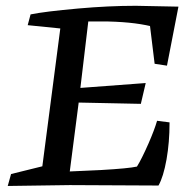

<svg xmlns="http://www.w3.org/2000/svg" viewBox="-20 -631 636 653"><path d="M519 0Q249.5 -1.5 217.3 -1.5L6.3 1.5L17.6 -39.1L124 -65.4L185.1 -534.2L74.2 -545.4L84 -582Q131.3 -591.8 246.6 -602.1Q350.1 -611.3 441.9 -611.3L586.9 -608.4L547.9 -407.7L505.9 -414.1L490.2 -542.5L476.6 -545.4Q405.8 -559.6 296.4 -558.1H280.3L253.4 -332L475.6 -348.6L459 -277.8L247.6 -282.2L217.3 -47.9L323.2 -52.7Q417.5 -58.1 445.8 -64.5Q461.4 -89.4 484.9 -142.6Q505.4 -189.5 514.2 -220.2L556.6 -214.8V-211.9Q556.6 -147.5 546.4 -88.9Q535.6 -28.8 519 0Z"/></svg>

Font: Neuton Cursive
Style: Regular
Weight: 500
Designer: Brian M Zick
Version: Version 1.43